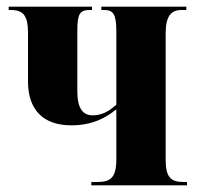

<svg xmlns="http://www.w3.org/2000/svg" viewBox="-20 -556 593 576"><path d="M254 0H541V-10H531C492 -10 477 -24 477 -78V-456C477 -509 494 -526 525 -526H539V-536H284V-526H292C320 -526 329 -514 329 -461V-242C305 -220 283 -210 258 -210C230 -210 212 -229 212 -282V-463C212 -514 219 -526 249 -526H256V-536H6V-526H13C52 -526 64 -506 64 -457V-312C64 -227 109 -180 194 -180C259 -180 299 -204 329 -228V-78C329 -18 308 -10 269 -10H254Z"/></svg>

Font: Noto Serif Display ExtraCondensed ExtraBold
Style: Regular
Weight: 800
Width: 2
Designer: Monotype Design Team
Foundry: Monotype Imaging Inc.
Version: Version 2.009